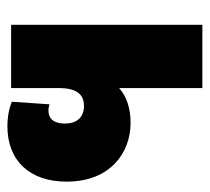

<svg xmlns="http://www.w3.org/2000/svg" viewBox="-44 -523 567 519"><g transform="rotate(-90 239.5 -263.5)"><path d="M261 0H432V-517H261V-388C261 -342 245 -320 213 -320C181 -320 165 -340 165 -372C165 -403 180 -416 199 -416C203 -416 209 -416 217 -413L224 -515C199 -525 175 -527 158 -527C63 -527 8 -465 8 -367C8 -248 87 -194 167 -194C206 -194 239 -205 261 -225Z"/></g></svg>

Font: Noto Sans Thai UI Cond Blk
Style: Regular
Weight: 900
Width: 3
Designer: Monotype Design Team
Foundry: Monotype Imaging Inc.
Version: Version 2.000